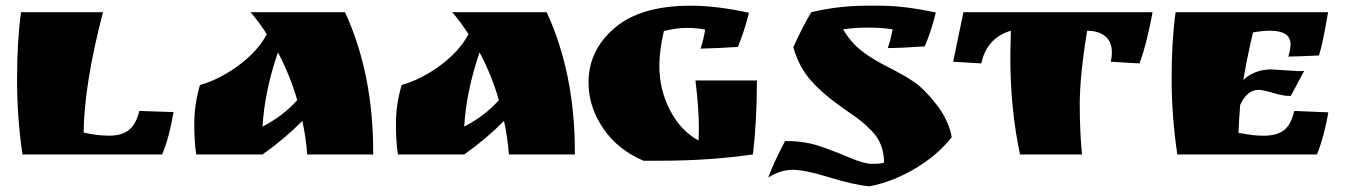

<svg xmlns="http://www.w3.org/2000/svg" viewBox="-20 -543 4746 675"><path d="M470 -153 590 -149Q575 -59 550 0H59Q40 -128 40 -265Q40 -402 54 -500H342Q276 -247 274 -77Q321 -66 364 -66Q407 -66 432.5 -85.5Q458 -105 470 -153Z M1292 -8V0H1060Q1056 -57 1043 -118Q981 -55 903 0H670Q663 -41 663 -108.5Q663 -176 683 -244Q755 -265 821.5 -315Q888 -365 918 -423Q891 -465 861 -500H1193Q1292 -285 1292 -8ZM1025 -191Q999 -280 957 -359Q910 -221 903 -98Q975 -135 1025 -191Z M2001 -8V0H1769Q1765 -57 1752 -118Q1690 -55 1612 0H1379Q1372 -41 1372 -108.5Q1372 -176 1392 -244Q1464 -265 1530.5 -315Q1597 -365 1627 -423Q1600 -465 1570 -500H1902Q2001 -285 2001 -8ZM1734 -191Q1708 -280 1666 -359Q1619 -221 1612 -98Q1684 -135 1734 -191Z M2436 -49 2437 -91Q2437 -162 2425 -260H2641Q2641 -118 2627 0Q2472 22 2306 22H2242Q2151 -17 2100 -92.5Q2049 -168 2049 -253Q2049 -366 2140.5 -444.5Q2232 -523 2408 -523Q2500 -523 2613 -498Q2596 -430 2574 -378Q2513 -374 2443 -372Q2454 -406 2459 -439Q2427 -445 2393.5 -445Q2360 -445 2314 -434Q2298 -366 2298 -311Q2298 -228 2335.5 -155.5Q2373 -83 2436 -49Z M3118 -440Q3078 -446 3032.5 -446Q2987 -446 2944 -440Q2971 -394 3008 -365Q3045 -336 3101.5 -307.5Q3158 -279 3193.5 -255Q3229 -231 3272 -176Q3315 -121 3326 -61Q3278 1 3199 48.5Q3120 96 3037 112Q2981 107 2895.5 80.5Q2810 54 2767 54Q2724 54 2681 81Q2699 30 2740 -47H2748Q2812 -47 2868.5 -27Q2925 -7 2971.5 13Q3018 33 3046.5 33Q3075 33 3088 29Q3088 -37 3047 -80Q3025 -103 3009.5 -115.5Q2994 -128 2962 -150L2945 -162Q2877 -209 2833 -257.5Q2789 -306 2769 -377Q2801 -448 2832 -500Q2927 -523 3029 -523H3073Q3159 -523 3270 -499Q3254 -433 3231 -380Q3147 -374 3101 -374Q3110 -397 3118 -440Z M3802 -435Q3776 -277 3776 -177Q3776 -77 3784 0H3566Q3532 -159 3532 -342Q3532 -373 3534 -435Q3449 -410 3430 -320L3331 -326L3367 -500H4032Q4012 -390 3986 -320L3885 -326Q3889 -342 3889 -358Q3889 -397 3865 -416Q3841 -435 3802 -435Z M4450 -299 4544 -293Q4558 -293 4565 -294L4518 -206H4509Q4490 -206 4455 -216.5Q4420 -227 4405 -227Q4364 -227 4340 -174Q4336 -125 4334 -76Q4386 -66 4416 -66H4425Q4468 -66 4493.5 -85Q4519 -104 4530 -153L4650 -148Q4635 -62 4610 0H4119Q4099 -135 4099 -268Q4099 -401 4113 -500H4649Q4631 -392 4617 -348Q4558 -345 4509 -344Q4517 -367 4517 -387Q4517 -435 4445 -435Q4418 -435 4385 -429Q4363 -334 4351 -262Q4391 -299 4450 -299Z"/></svg>

Font: Ruslan Display
Style: Regular
Weight: 400
Version: Version 1.001